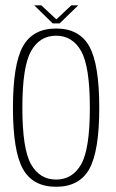

<svg xmlns="http://www.w3.org/2000/svg" viewBox="-20 -710 443 734"><path d="M194.5 4Q105.5 4 67.5 -64.2Q29.5 -132.5 29.5 -298Q29.5 -464 67.5 -532.5Q105.5 -601 194.5 -601Q283.5 -601 321.5 -532.5Q359.5 -464 359.5 -298Q359.5 -132.5 321.5 -64.2Q283.5 4 194.5 4ZM194.5 -23.5Q257 -23.5 290.2 -81.8Q323.5 -140 323.5 -298Q323.5 -456 290.2 -514.8Q257 -573.5 194.5 -573.5Q132 -573.5 98.8 -514.8Q65.5 -456 65.5 -298Q65.5 -140 98.8 -81.8Q132 -23.5 194.5 -23.5ZM181.5 -620.5 111 -689.5H138L195.5 -636L252.5 -689.5H279L208 -620.5Z"/></svg>

Font: Anybody ExtraLight
Style: Regular
Weight: 200
Designer: Tyler Finck
Foundry: Etcetera Type Company
Version: Version 1.010; ttfautohint (v1.8.3) -l 8 -r 50 -G 200 -x 14 